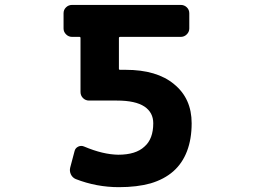

<svg xmlns="http://www.w3.org/2000/svg" viewBox="-20 -776 1040 786"><path d="M466.8 -9.8Q375 -9.8 290 -43Q276.4 -48.8 270 -62.5Q263.7 -76.2 267.6 -90.8L285.2 -157.2Q288.1 -169.9 300.3 -175.8Q312.5 -181.6 325.2 -175.8Q401.4 -143.6 463.9 -142.6Q536.1 -142.6 571.3 -175.8Q607.4 -207 607.4 -271.5Q607.4 -315.4 571.3 -339.8Q534.2 -364.3 459 -364.3H344.7Q330.1 -364.3 319.8 -374.5Q309.6 -384.8 309.6 -399.4V-620.1Q309.6 -625 305.7 -625H275.4Q260.7 -625 250.5 -635.3Q240.2 -645.5 240.2 -659.2V-721.7Q240.2 -736.3 250.5 -746.1Q260.7 -755.9 275.4 -755.9H719.7Q734.4 -755.9 744.6 -746.1Q754.9 -736.3 754.9 -721.7V-659.2Q754.9 -645.5 744.6 -635.3Q734.4 -625 719.7 -625H471.7Q466.8 -625 466.8 -620.1V-494.1Q466.8 -490.2 471.7 -490.2H494.1Q622.1 -490.2 692.4 -431.6Q764.6 -373 764.6 -271.5Q764.6 -207 745.6 -157.2Q726.6 -107.4 689.5 -74.7Q652.3 -42 596.7 -25.4Q541 -9.8 466.8 -9.8Z"/></svg>

Font: Rounded-L Mgen+ 1m bold
Style: Bold
Weight: 700
Designer: [Source Han Sans]
Ryoko NISHIZUKA  (kana & ideographs); Paul D. Hunt (Latin, Greek & Cyrillic); Wenlong ZHANG  (bopomofo
Version: Version 1.059.20150602